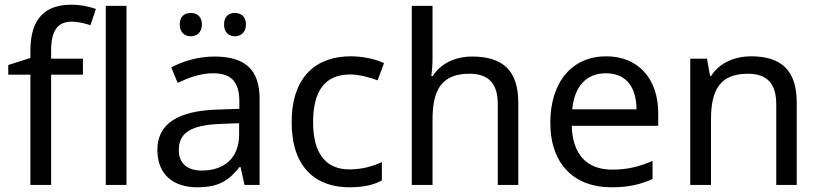

<svg xmlns="http://www.w3.org/2000/svg" viewBox="-20 -785 3483 815"><path d="M332 -468V-536H197V-571C197 -655 225 -693 284 -693C313 -693 342 -685 364 -678L387 -747C361 -756 325 -765 283 -765C173 -765 109 -708 109 -570V-539L15 -509V-468H109V0H197V-468Z M517 0V-760H429V0Z M743 -681C743 -647 764 -631 790 -631C815 -631 837 -647 837 -681C837 -716 815 -730 790 -730C764 -730 743 -716 743 -681ZM931 -681C931 -647 952 -631 977 -631C1002 -631 1024 -647 1024 -681C1024 -716 1002 -730 977 -730C952 -730 931 -716 931 -681ZM890 -545C820 -545 754 -524 707 -499L734 -433C778 -454 829 -474 885 -474C955 -474 996 -444 996 -355V-323L905 -320C730 -315 648 -256 648 -149C648 -40 720 10 817 10C907 10 950 -17 997 -76H1001L1018 0H1082V-365C1082 -490 1020 -545 890 -545ZM916 -259 995 -262V-214C995 -110 927 -61 837 -61C779 -61 739 -88 739 -148C739 -216 782 -254 916 -259Z M1463 10C1524 10 1565 0 1601 -19V-97C1564 -80 1520 -66 1462 -66C1361 -66 1309 -137 1309 -266C1309 -400 1360 -469 1467 -469C1504 -469 1551 -456 1583 -444L1610 -517C1578 -533 1523 -546 1469 -546C1325 -546 1218 -463 1218 -265C1218 -75 1320 10 1463 10Z M1816 -537V-760H1728V0H1816V-277C1816 -402 1853 -472 1973 -472C2055 -472 2093 -429 2093 -343V0H2180V-349C2180 -486 2114 -545 1984 -545C1915 -545 1851 -517 1817 -462H1811C1814 -483 1816 -511 1816 -537Z M2553 -546C2411 -546 2316 -440 2316 -264C2316 -85 2421 10 2574 10C2647 10 2695 -1 2750 -25V-102C2694 -78 2646 -65 2578 -65C2471 -65 2410 -130 2407 -251H2774V-304C2774 -450 2690 -546 2553 -546ZM2552 -474C2641 -474 2681 -412 2682 -321H2409C2418 -417 2468 -474 2552 -474Z M3168 -546C3100 -546 3034 -519 2999 -463H2994L2981 -536H2910V0H2998V-278C2998 -403 3036 -472 3155 -472C3237 -472 3275 -429 3275 -343V0H3362V-349C3362 -487 3296 -546 3168 -546Z"/></svg>

Font: Noto Sans Psalter Pahlavi
Style: Regular
Weight: 400
Designer: Monotype Design Team
Foundry: Monotype Imaging Inc.
Version: Version 2.002